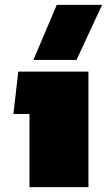

<svg xmlns="http://www.w3.org/2000/svg" viewBox="-20 -768 439 788"><path d="M117 -522 213 -748H399L294 -522ZM101 0V-300H35L55 -474H343V0Z"/></svg>

Font: Boz Display
Style: Regular
Weight: 900
Version: Version 2.000; ttfautohint (v1.8.3)